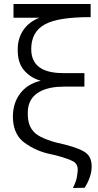

<svg xmlns="http://www.w3.org/2000/svg" viewBox="-20 -789 488 953"><path d="M342 144 400 143C420 112 435 75 435 38C435 8 426 -15 408 -29C390 -44 354 -58 300 -72L257 -82C196 -99 157 -119 141 -143C124 -164 117 -195 118 -231C118 -332 211 -359 296 -359H399V-426H296C214 -426 135 -448 135 -545C135 -603 158 -644 203 -668C248 -693 324 -704 430 -704V-769H47V-701H176C109 -676 68 -618 68 -546C67 -499 78 -463 103 -436C125 -412 151 -397 182 -388C95 -369 44 -299 44 -211C44 -159 59 -118 91 -89C124 -62 164 -41 213 -28L257 -18C298 -7 327 3 343 12C357 19 366 34 366 53C366 62 364 73 362 87C361 99 354 120 342 144Z"/></svg>

Font: Cheyenne Sans Light
Style: Regular
Weight: 300
Designer: The Public Sans project authors (U.S. Web Design System), Libre Franklin designed by Pablo Impallari and Rodrigo Fuenzal
Foundry: The Cheyenne Sans Project Authors
Version: Version 2.007